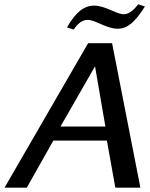

<svg xmlns="http://www.w3.org/2000/svg" viewBox="-20 -869 694 889"><path d="M1 0H104L227 -218H475L514 0H630L499 -669H388ZM260 -283 420 -562 468 -283ZM290 -742 321 -732C334 -751 356 -777 385 -777C423 -777 472 -736 525 -736C570 -736 605 -766 651 -839L620 -849C604 -829 581 -803 553 -803C519 -803 468 -843 416 -843C369 -843 331 -813 290 -742Z"/></svg>

Font: KpSans
Style: BoldItalic
Weight: 700
Italic angle: -11°
Version: Version 0.66